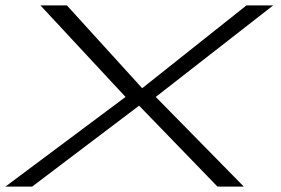

<svg xmlns="http://www.w3.org/2000/svg" viewBox="-35 -695 1046 715"><path d="M-15 0 432.5 -334 115.5 -675H214L494.5 -366.5L883 -675H982.5L545 -334L873 0H775L483 -301.5L84.5 0Z"/></svg>

Font: Anybody UltraExpanded Light
Style: Italic
Weight: 300
Width: 9
Italic angle: -10°
Designer: Tyler Finck
Foundry: Etcetera Type Company
Version: Version 1.010; ttfautohint (v1.8.3) -l 8 -r 50 -G 200 -x 14 